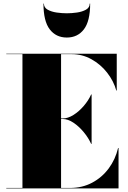

<svg xmlns="http://www.w3.org/2000/svg" viewBox="-20 -1049 710 1069"><path d="M224.5 -1029Q224.5 -1007 245.2 -995.2Q266 -983.5 295.5 -979.2Q325 -975 352 -975Q379 -975 408.5 -979.2Q438 -983.5 458.8 -995.2Q479.5 -1007 479.5 -1029H482Q482 -931 447 -885.5Q412 -840 352 -840Q292 -840 257 -885.5Q222 -931 222 -1029ZM487.5 -248Q472.5 -281.5 446 -313.5Q419.5 -345.5 388.8 -366Q358 -386.5 329.5 -386.5H320V-2.5H369.5Q438 -2.5 493 -31.8Q548 -61 585.2 -111.2Q622.5 -161.5 637.5 -225H640V0H15V-2.5H105V-747.5H15V-750H630V-545H627.5Q612.5 -598.5 576.2 -644.8Q540 -691 489 -719.2Q438 -747.5 379.5 -747.5H320V-389.5H329.5Q358 -389.5 388.8 -408.8Q419.5 -428 446 -458.8Q472.5 -489.5 487.5 -523H490V-248Z"/></svg>

Font: Bodoni* 72pt Fatface
Style: Regular
Weight: 900
Version: Version 2.3